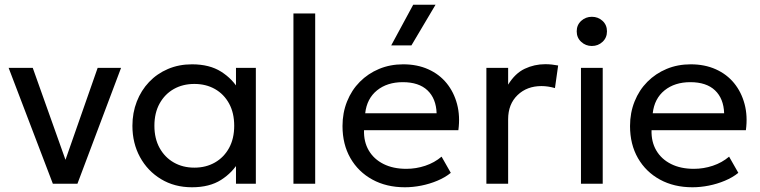

<svg xmlns="http://www.w3.org/2000/svg" viewBox="-20 -777 3214 812"><path d="M203.5 0 16.5 -490H118.5L265 -78.5H249L393 -490H492L307.5 0Z M792 15Q718 15 661 -19.5Q604 -54 572 -112.8Q540 -171.5 540 -245Q540 -300 558.5 -347.5Q577 -395 610.5 -430.2Q644 -465.5 690.2 -485.2Q736.5 -505 792 -505Q866 -505 915 -474Q964 -443 991.5 -395L978 -375V-490H1062V0H978V-115L991.5 -95.5Q964 -47.5 915 -16.2Q866 15 792 15ZM802 -68Q851 -68 889 -89.8Q927 -111.5 948.8 -151.2Q970.5 -191 970.5 -245Q970.5 -299.5 948.8 -339.2Q927 -379 889 -400.5Q851 -422 802 -422Q753 -422 715 -400.5Q677 -379 655 -339.2Q633 -299.5 633 -245Q633 -191 655 -151.2Q677 -111.5 715 -89.8Q753 -68 802 -68Z M1221 0V-720H1313V0Z M1692.5 15Q1614.5 15 1555 -17.5Q1495.5 -50 1462 -108.2Q1428.5 -166.5 1428.5 -244Q1428.5 -300 1447.8 -348Q1467 -396 1501.8 -431Q1536.5 -466 1583.2 -485.5Q1630 -505 1685 -505Q1744.5 -505 1791.2 -484Q1838 -463 1868.8 -425.2Q1899.5 -387.5 1913 -336.8Q1926.5 -286 1918.5 -226.5H1519.5Q1518 -177.5 1539.5 -140.8Q1561 -104 1601.8 -83.5Q1642.5 -63 1698.5 -63Q1739.5 -63 1778.5 -76Q1817.5 -89 1847.5 -114.5L1886.5 -46Q1862.5 -26.5 1829.8 -12.8Q1797 1 1761.5 8Q1726 15 1692.5 15ZM1524.5 -298H1826.5Q1824.5 -360 1788 -394.8Q1751.5 -429.5 1683.5 -429.5Q1617.5 -429.5 1574.5 -394.8Q1531.5 -360 1524.5 -298ZM1634.5 -585 1727.5 -757H1822L1720 -585Z M2037 0V-490H2129V-419Q2158.5 -467 2199.2 -486.2Q2240 -505.5 2286 -505.5Q2300.5 -505.5 2314 -504Q2327.5 -502.5 2340.5 -500L2327 -404.5Q2313 -408.5 2298.5 -410.8Q2284 -413 2270 -413Q2208.5 -413 2168.8 -374.8Q2129 -336.5 2129 -272.5V0Z M2437 0V-490H2529V0ZM2483 -582.5Q2457 -582.5 2438 -600Q2419 -617.5 2419 -644.5Q2419 -671.5 2438 -688.8Q2457 -706 2483 -706Q2509.5 -706 2528.2 -688.8Q2547 -671.5 2547 -644.5Q2547 -617.5 2528.2 -600Q2509.5 -582.5 2483 -582.5Z M2908.5 15Q2830.5 15 2771 -17.5Q2711.5 -50 2678 -108.2Q2644.5 -166.5 2644.5 -244Q2644.5 -300 2663.8 -348Q2683 -396 2717.8 -431Q2752.5 -466 2799.2 -485.5Q2846 -505 2901 -505Q2960.5 -505 3007.2 -484Q3054 -463 3084.8 -425.2Q3115.5 -387.5 3129 -336.8Q3142.5 -286 3134.5 -226.5H2735.5Q2734 -177.5 2755.5 -140.8Q2777 -104 2817.8 -83.5Q2858.5 -63 2914.5 -63Q2955.5 -63 2994.5 -76Q3033.5 -89 3063.5 -114.5L3102.5 -46Q3078.5 -26.5 3045.8 -12.8Q3013 1 2977.5 8Q2942 15 2908.5 15ZM2740.5 -298H3042.5Q3040.5 -360 3004 -394.8Q2967.5 -429.5 2899.5 -429.5Q2833.5 -429.5 2790.5 -394.8Q2747.5 -360 2740.5 -298Z"/></svg>

Font: Geologica Cursive Light
Style: Regular
Weight: 300
Designer: Sindre Bremnes, Frode Helland
Foundry: Monokrom Skriftforlag AS
Version: Version 1.010;gftools[0.9.28]